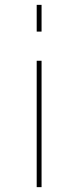

<svg xmlns="http://www.w3.org/2000/svg" viewBox="-20 -770 322 790"><path d="M131 0V-520H151V0ZM131 -640V-750H151V-640Z"/></svg>

Font: M PLUS 1p Thin
Style: Regular
Weight: 250
Version: Version 1.062